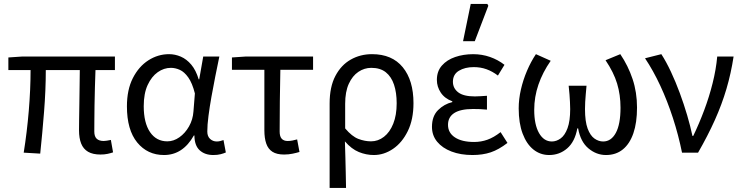

<svg xmlns="http://www.w3.org/2000/svg" viewBox="-20 -772 3750 971"><path d="M488 9.5Q449.4 9.5 425.4 -4.5Q401.4 -18.6 390.5 -45.9Q379.6 -73.2 379.6 -112.8Q379.6 -131.5 380.1 -166.1Q380.6 -200.6 381.3 -244.2Q382 -287.8 382.5 -333.1Q383 -378.4 383.6 -417.8H211.6Q211.6 -316.1 202.8 -206.4Q194.1 -96.7 183.4 4.9L99.9 0Q116.4 -102.8 125.5 -211.2Q134.6 -319.7 134.6 -417.8H22.3V-481.4L92 -486.1H561.2V-417.8H462.9Q461.5 -376.8 460 -330Q458.5 -283.1 458 -238.6Q457.5 -194.1 457.2 -159.3Q456.9 -124.4 456.9 -106.8Q456.9 -81.8 469 -70.4Q481.2 -59 504.7 -59Q510.8 -59 520.1 -60.5Q529.4 -62 540.7 -64.3L551.8 -1.5Q540 2.6 524.1 6.1Q508.2 9.5 488 9.5Z M809.5 12Q726 12 673.9 -51.5Q621.9 -115.1 621.9 -234.2Q621.9 -318.1 651.8 -376.9Q681.7 -435.7 730.3 -466.9Q779 -498.1 835.1 -498.1Q865.2 -498.1 894.4 -485.6Q923.6 -473.1 947.3 -445.1Q970.9 -417.1 984.8 -370.9H987.5L1007.8 -486.1H1089.3Q1079.3 -438.1 1068.8 -385.6Q1058.2 -333.1 1049.2 -281.8Q1040.1 -230.4 1034.3 -185.4Q1028.4 -140.4 1028.4 -106.8Q1028.4 -82.4 1042.5 -69.5Q1056.6 -56.5 1076.4 -56.5Q1084.6 -56.5 1093.6 -58.6Q1102.5 -60.7 1110.3 -63.7L1122.1 -0.9Q1112.1 3.5 1096.3 7.8Q1080.6 12 1058.9 12Q1015.9 12 989.7 -12.1Q963.5 -36.2 963.2 -86.8H960.4Q904.6 12 809.5 12ZM826.2 -57.2Q858.1 -57.2 887.2 -77.7Q916.4 -98.3 935.9 -132.7Q955.4 -167.1 958.3 -207.9L965.6 -299.5Q952.2 -352.3 932.2 -380.3Q912.2 -408.4 889.6 -418.6Q866.9 -428.9 844.1 -428.9Q809 -428.9 777.8 -407Q746.6 -385 726.7 -342.1Q706.9 -299.2 706.9 -234.9Q706.9 -150.9 738.7 -104Q770.5 -57.2 826.2 -57.2Z M1416.7 9.5Q1379.5 9.5 1357.7 -4.5Q1335.9 -18.6 1326.5 -45.9Q1317 -73.2 1317 -112.8V-419.1H1153V-481.4L1222.7 -486.1H1563.3V-419.1H1397.8Q1396.1 -337.4 1395.2 -258.5Q1394.3 -179.6 1394.3 -106.8Q1394.3 -81.8 1404.7 -70.4Q1415.1 -59 1434.9 -59Q1447 -59 1458.7 -61.3Q1470.4 -63.6 1482.7 -67L1494.6 -3.5Q1480.3 1 1459.8 5.2Q1439.4 9.5 1416.7 9.5Z M1647 178.5V-248.2Q1647 -332.9 1676.2 -388.1Q1705.3 -443.3 1753.9 -470.7Q1802.4 -498.1 1861.4 -498.1Q1962.9 -498.1 2017 -431.8Q2071.1 -365.5 2071.1 -250.4Q2071.1 -167.6 2042.3 -109Q2013.6 -50.4 1967.7 -19.2Q1921.8 12 1870.7 12Q1831.9 12 1794.9 -3.1Q1757.8 -18.2 1724.3 -57Q1725.7 -13.4 1726.7 24.1Q1727.8 61.5 1728.5 98.6Q1729.3 135.7 1730 178.5ZM1856.5 -57.2Q1892.3 -57.2 1921.9 -80.3Q1951.6 -103.3 1968.8 -146.5Q1986.1 -189.7 1986.1 -249.7Q1986.1 -303.3 1972.7 -343.7Q1959.3 -384 1931.2 -406.5Q1903.1 -428.9 1857.9 -428.9Q1822.6 -428.9 1792.4 -408.6Q1762.3 -388.4 1743.9 -348.1Q1725.6 -307.9 1725.6 -246.9V-122.6Q1760 -81.9 1792.4 -69.5Q1824.8 -57.2 1856.5 -57.2Z M2369.5 12Q2309.4 12 2263.2 -5.7Q2217 -23.4 2190.8 -55.2Q2164.6 -87 2164.6 -130.5Q2164.6 -184.5 2195.3 -215.1Q2226 -245.7 2267.4 -255.7V-259.7Q2228.6 -274.1 2209 -303.8Q2189.4 -333.5 2189.4 -368Q2189.4 -411.7 2214.8 -440.5Q2240.2 -469.4 2282 -483.7Q2323.7 -498 2373 -498Q2417.7 -498 2458.1 -483.9Q2498.5 -469.8 2531.3 -444.2L2498.1 -389.9Q2469.6 -411.5 2439.9 -422Q2410.3 -432.6 2375.9 -432.6Q2331.3 -432.6 2300.9 -414.2Q2270.5 -395.8 2270.5 -358.6Q2270.5 -325.8 2297.2 -305.1Q2324 -284.4 2381.4 -284.4Q2396 -284.4 2410.2 -285.5Q2424.3 -286.6 2442.7 -287.6V-217.6Q2422.9 -219.6 2406.1 -220.2Q2389.3 -220.8 2372.3 -220.8Q2309.1 -220.8 2277.4 -200.4Q2245.7 -180 2245.7 -140.7Q2245.7 -100.3 2280.7 -77.2Q2315.6 -54 2377.8 -54Q2413 -54 2444.9 -65.4Q2476.9 -76.7 2511.6 -103.8L2546.4 -49.2Q2502.3 -15.2 2461.7 -1.6Q2421 12 2369.5 12ZM2321.8 -563.7 2360.6 -752.1H2444.7L2449.6 -742.9L2381.1 -563.7Z M2757.2 12Q2712.3 12 2677.6 -15.8Q2643 -43.5 2623.1 -96.3Q2603.2 -149.1 2603.2 -224Q2603.2 -270.7 2614.4 -319.4Q2625.6 -368.2 2645.3 -414.2Q2664.9 -460.2 2690.3 -498.1L2765.1 -464.6Q2724.2 -405.9 2703 -343.9Q2681.7 -281.8 2681.7 -216.3Q2681.7 -141.8 2706 -99.1Q2730.3 -56.5 2770.9 -56.5Q2794.1 -56.5 2815.4 -72Q2836.8 -87.5 2850.2 -123.8Q2863.6 -160 2863.6 -220.3Q2863.6 -238.6 2862.5 -256.5Q2861.5 -274.4 2860.1 -294.5Q2858.6 -314.7 2855.9 -338.4H2946.2Q2944.1 -314.7 2942.3 -294.5Q2940.6 -274.4 2939.5 -256.5Q2938.5 -238.6 2938.5 -220.3Q2938.5 -157.8 2951.8 -121.9Q2965.2 -86.1 2986.3 -71.3Q3007.4 -56.5 3030.2 -56.5Q3070.9 -56.5 3094.5 -100.1Q3118.1 -143.7 3118.1 -227.5Q3118.1 -292.6 3100.9 -349.4Q3083.7 -406.2 3042.4 -467.4L3117 -498.1Q3156.6 -439.7 3179.1 -372.4Q3201.6 -305.2 3201.6 -228.2Q3201.6 -151.7 3183.2 -98.2Q3164.8 -44.6 3129.8 -16.3Q3094.8 12 3044.7 12Q2996 12 2955.9 -21.6Q2915.8 -55.1 2903.7 -122.7H2899.7Q2887.3 -55.1 2848.4 -21.6Q2809.5 12 2757.2 12Z M3429.2 0Q3411.1 -89.2 3383.1 -175.4Q3355.1 -261.6 3319.4 -338.5Q3283.6 -415.4 3242.1 -477.3L3324.6 -498.1Q3349.5 -459.5 3373.3 -408.6Q3397.2 -357.7 3417.9 -301.5Q3438.6 -245.4 3455.1 -189.6Q3471.5 -133.9 3481.9 -84.6H3485.9Q3515.9 -146.8 3541.3 -214.7Q3566.8 -282.6 3584 -351.7Q3601.3 -420.7 3607.2 -486.1H3690Q3677.1 -401.5 3653.9 -322.7Q3630.7 -243.9 3595.2 -164.8Q3559.7 -85.8 3510.3 0Z"/></svg>

Font: Source Sans 3 VF
Style: Regular
Weight: 200
Designer: Paul D. Hunt
Foundry: Adobe
Version: Version 3.046;hotconv 1.0.118;makeotfexe 2.5.65603